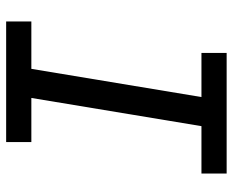

<svg xmlns="http://www.w3.org/2000/svg" viewBox="-88 -688 775 640"><g transform="rotate(90 300.0 -367.5)"><path d="M51 0V-84H209L303 -651H156V-735H558V-651H400L306 -84H453V0Z"/></g></svg>

Font: Iosevka Slab MdExObl
Style: Regular
Weight: 500
Width: 7
Italic angle: -9°
Monospace: yes
Designer: Belleve Invis
Foundry: Belleve Invis
Version: Version 11.1.1; ttfautohint (v1.8.3)